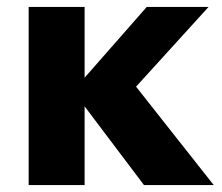

<svg xmlns="http://www.w3.org/2000/svg" viewBox="-20 -536 644 556"><path d="M63 0V-516H225V-311L405 -516H584L374 -285L599 0H397L225 -228V0Z"/></svg>

Font: Red Hat Text VF
Style: Regular
Weight: 400
Designer: Pentagram, MCKL
Foundry: Pentagram, MCKL
Version: Version 1.023